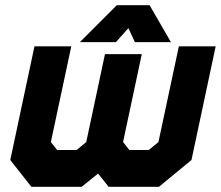

<svg xmlns="http://www.w3.org/2000/svg" viewBox="-20 -718 849 738"><path d="M112.5 -540H254L175.5 -172L199.5 -141.5H274.5L311.5 -172L383.5 -510H525L453 -172L477 -141.5H552L589 -172L667.5 -540H809L716 -103L591 0H397.5L357 -51L294 0H100.5L19.5 -103ZM167 -469 96.5 -139 150.5 -70H289L376.5 -142L433 -70H571.5L654.5 -139L725 -469H725.5L655 -139L571.5 -70H433L376 -142L439 -439H439.5L376.5 -142L289 -70H150.5L96 -139L166.5 -469ZM429 -698H555L637 -556H498.5L473.5 -610L425.5 -556H287ZM454.5 -659 399.5 -601 454.5 -659H511.5L541.5 -601L511.5 -659Z"/></svg>

Font: Tourney Black
Style: Italic
Weight: 900
Italic angle: -12°
Version: Version 1.015